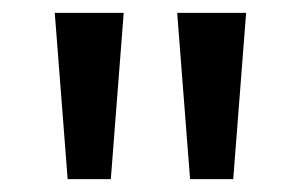

<svg xmlns="http://www.w3.org/2000/svg" viewBox="-20 -734 467 298"><path d="M172 -714H65L85 -456H152ZM362 -714H255L275 -456H342Z"/></svg>

Font: Noto Sans Arabic UI Md
Style: Regular
Weight: 500
Designer: Monotype Design Team, Nadine Chahine and Nizar Qandah
Foundry: Monotype Imaging Inc.
Version: Version 2.010